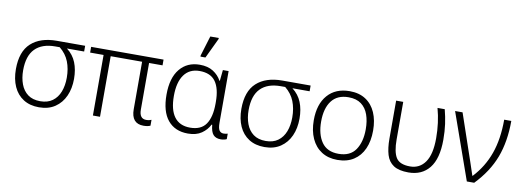

<svg xmlns="http://www.w3.org/2000/svg" viewBox="-61 -1142 4135 1517"><g transform="rotate(10 2006.5 -383.0)"><path d="M288 10Q215 10 163 -23Q111 -56 84 -116Q57 -176 57 -256Q57 -397 131 -464.5Q205 -532 337 -532H564V-486H426Q477 -447 500 -390Q523 -333 523 -259Q523 -182 496 -121.5Q469 -61 416.5 -25.5Q364 10 288 10ZM290 -39Q349 -39 388 -67.5Q427 -96 446 -145.5Q465 -195 465 -258Q465 -330 442.5 -387Q420 -444 368 -486H332Q227 -486 171 -429.5Q115 -373 115 -256Q115 -195 133.5 -145.5Q152 -96 190.5 -67.5Q229 -39 290 -39Z M1127 10Q1029 10 1029 -105V-486H777V0H720V-486H612V-532H1193V-486H1085V-112Q1085 -39 1140 -39Q1154 -39 1164.5 -41.5Q1175 -44 1182 -47V0Q1174 4 1160 7Q1146 10 1127 10Z M1483 10Q1379 10 1321.5 -59.5Q1264 -129 1264 -264Q1264 -398 1323 -470Q1382 -542 1483 -542Q1548 -542 1591 -514.5Q1634 -487 1657 -444H1660L1669 -532H1715V-119Q1715 -73 1727 -56Q1739 -39 1761 -39Q1778 -39 1794 -44V0Q1787 4 1774 7Q1761 10 1747 10Q1707 10 1686.5 -13Q1666 -36 1661 -92H1656Q1635 -49 1592.5 -19.5Q1550 10 1483 10ZM1492 -39Q1580 -39 1619 -96Q1658 -153 1658 -260V-274Q1658 -382 1618 -437.5Q1578 -493 1490 -493Q1409 -493 1366 -433.5Q1323 -374 1323 -264Q1323 -153 1365.5 -96Q1408 -39 1492 -39ZM1476 -606V-615L1525 -776H1593V-768L1516 -606Z M2097 10Q2024 10 1972 -23Q1920 -56 1893 -116Q1866 -176 1866 -256Q1866 -397 1940 -464.5Q2014 -532 2146 -532H2373V-486H2235Q2286 -447 2309 -390Q2332 -333 2332 -259Q2332 -182 2305 -121.5Q2278 -61 2225.5 -25.5Q2173 10 2097 10ZM2099 -39Q2158 -39 2197 -67.5Q2236 -96 2255 -145.5Q2274 -195 2274 -258Q2274 -330 2251.5 -387Q2229 -444 2177 -486H2141Q2036 -486 1980 -429.5Q1924 -373 1924 -256Q1924 -195 1942.5 -145.5Q1961 -96 1999.5 -67.5Q2038 -39 2099 -39Z M2921 -267Q2921 -183 2893.5 -121Q2866 -59 2812.5 -24.5Q2759 10 2682 10Q2608 10 2555 -24Q2502 -58 2473.5 -120.5Q2445 -183 2445 -267Q2445 -396 2509 -469Q2573 -542 2686 -542Q2762 -542 2814.5 -507.5Q2867 -473 2894 -411Q2921 -349 2921 -267ZM2504 -267Q2504 -164 2547.5 -101.5Q2591 -39 2683 -39Q2776 -39 2819 -102Q2862 -165 2862 -267Q2862 -333 2844 -384Q2826 -435 2787 -464Q2748 -493 2685 -493Q2595 -493 2549.5 -433Q2504 -373 2504 -267Z M3252 10Q3175 10 3133 -17.5Q3091 -45 3075 -98Q3059 -151 3059 -227V-532H3116V-231Q3116 -130 3145 -84.5Q3174 -39 3257 -39Q3334 -39 3378 -102Q3422 -165 3422 -294Q3422 -419 3391 -532H3449Q3464 -474 3472 -417Q3480 -360 3480 -292Q3480 -140 3420 -65Q3360 10 3252 10Z M3720 0 3532 -532H3592L3720 -157Q3727 -134 3738 -103Q3749 -72 3755 -52H3758Q3843 -143 3884.5 -259.5Q3926 -376 3926 -532H3983Q3983 -366 3935 -239Q3887 -112 3779 0Z"/></g></svg>

Font: Noto Sans Light
Style: Regular
Weight: 300
Designer: Monotype Design Team
Foundry: Monotype Imaging Inc.
Version: Version 2.007